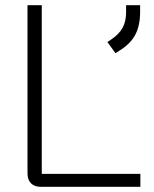

<svg xmlns="http://www.w3.org/2000/svg" viewBox="-20 -720 593 740"><path d="M86 -52V-700H141V-50H521V0H137Q113 0 99.5 -13.5Q86 -27 86 -52ZM394 -558 406 -566Q438 -587 452 -612Q466 -637 466 -673V-700H520V-673Q520 -621 501 -585.5Q482 -550 439 -524L425 -515Z"/></svg>

Font: Bai Jamjuree Light
Style: Regular
Weight: 300
Designer: Katatrad Aksorn Co.,Ltd.
Foundry: Cadson Demak Co.,Ltd.
Version: Version 1.000; ttfautohint (v1.6)